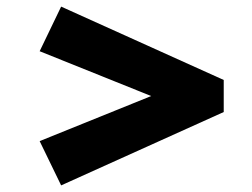

<svg xmlns="http://www.w3.org/2000/svg" viewBox="-20 -548 762 581"><path d="M165 13 100 -121 543 -300V-215L100 -393L165 -528L657 -306V-209Z"/></svg>

Font: Lexend Tera
Style: Bold
Weight: 700
Designer: Bonnie Shaver-Troup, Thomas Jockin
Foundry: Lexend
Version: Version 1.007